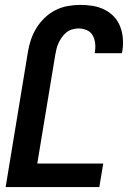

<svg xmlns="http://www.w3.org/2000/svg" viewBox="-20 -763 540 783"><path d="M3 0 94 -552Q98 -577 106.5 -602Q115 -627 129 -649.5Q143 -672 163 -691Q183 -710 207 -722Q231 -734 257 -738.5Q283 -743 308 -743Q334 -743 358.5 -739Q383 -735 405.5 -724Q428 -713 444.5 -695.5Q461 -678 470 -655Q479 -632 481 -606.5Q483 -581 479 -555L477 -546H366L367 -551Q370 -569 368 -586.5Q366 -604 358 -618.5Q350 -633 334 -640Q318 -647 300 -647Q287 -647 274 -643Q261 -639 250.5 -630.5Q240 -622 232 -610.5Q224 -599 218.5 -587Q213 -575 210 -562Q207 -549 205 -537L132 -96H401L385 0Z"/></svg>

Font: Iosevka Oblique
Style: Bold
Weight: 700
Italic angle: -9°
Monospace: yes
Designer: Belleve Invis
Foundry: Belleve Invis
Version: Version 32.5.0; ttfautohint (v1.8.4)